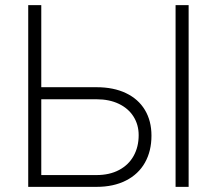

<svg xmlns="http://www.w3.org/2000/svg" viewBox="-20 -727 844 747"><path d="M569.3 -199.2Q569.3 -139.2 543.9 -94.2Q518.6 -49.3 470.2 -24.7Q421.9 0 355.5 0H89.8V-707H140.6V-387.7H355.5Q421.9 -387.7 470 -364.7Q518.1 -341.8 543.7 -299.3Q569.3 -256.8 569.3 -199.2ZM355.5 -45.9Q406.2 -45.9 443.4 -65.7Q480.5 -85.4 500 -120.6Q519.5 -155.8 519.5 -201.2Q519.5 -241.7 499.5 -273.4Q479.5 -305.2 442.4 -323Q405.3 -340.8 355.5 -340.8H140.6V-45.9ZM713.9 0H663.1V-707H713.9Z"/></svg>

Font: Pretendard Std ExtraLight
Style: Regular
Weight: 200
Designer: Base glyphs from Inter by Rasmus Andersson; Hangeul glyphs from Noto Sans CJK(Source Han Sans) by Jang Soo-young and Kan
Foundry: Kil Hyung-jin
Version: Version 1.309